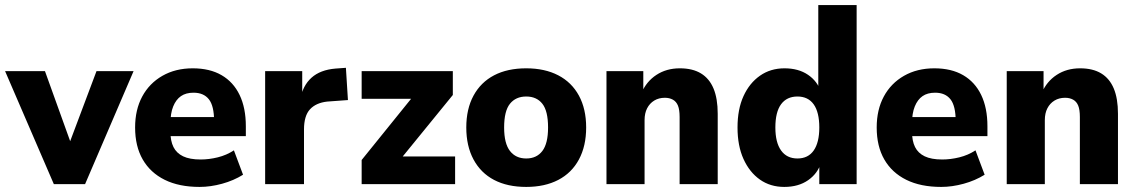

<svg xmlns="http://www.w3.org/2000/svg" viewBox="-33 -725 4470 756"><path d="M179 0 -13 -445H144L257 -131H229L347 -445H493L302 0Z M753 11Q672 11 615.5 -17Q559 -45 529 -97Q499 -149 499 -223Q499 -293 527 -345Q555 -397 606.5 -426.5Q658 -456 726 -456Q793 -456 839.5 -429Q886 -402 910.5 -351Q935 -300 935 -228V-189H624V-264H826L810 -248Q810 -308 789.5 -334Q769 -360 729 -360Q699 -360 679.5 -346.5Q660 -333 649 -306Q638 -279 638 -238V-207Q638 -170 650 -146Q662 -122 688 -109.5Q714 -97 757 -97Q790 -97 824.5 -105.5Q859 -114 888 -133L924 -37Q887 -14 841.5 -1.5Q796 11 753 11Z M1011 0V-445H1157V-333H1149Q1159 -388 1193.5 -419Q1228 -450 1288 -455L1329 -458L1337 -331L1255 -325Q1211 -320 1187.5 -294.5Q1164 -269 1164 -215V0Z M1391 0V-95L1618 -376V-336H1391V-445H1750V-351L1521 -70V-109H1759V0Z M2039 11Q1965 11 1912.5 -16.5Q1860 -44 1831.5 -97Q1803 -150 1803 -223Q1803 -296 1831.5 -348.5Q1860 -401 1912.5 -428.5Q1965 -456 2039 -456Q2112 -456 2165 -428.5Q2218 -401 2246.5 -348.5Q2275 -296 2275 -223Q2275 -150 2246.5 -97Q2218 -44 2165 -16.5Q2112 11 2039 11ZM2039 -101Q2080 -101 2102.5 -130.5Q2125 -160 2125 -223Q2125 -288 2102.5 -316.5Q2080 -345 2039 -345Q1998 -345 1975 -316.5Q1952 -288 1952 -223Q1952 -160 1975 -130.5Q1998 -101 2039 -101Z M2355 0V-445H2500V-359H2493Q2512 -404 2551.5 -430Q2591 -456 2644 -456Q2694 -456 2727 -436Q2760 -416 2776.5 -376.5Q2793 -337 2793 -277V0H2643V-264Q2643 -293 2636.5 -309Q2630 -325 2616.5 -332.5Q2603 -340 2585 -340Q2561 -340 2543 -329Q2525 -318 2515 -298.5Q2505 -279 2505 -252V0Z M3055 11Q3000 11 2959 -18Q2918 -47 2894.5 -99Q2871 -151 2871 -223Q2871 -295 2894.5 -346.5Q2918 -398 2959.5 -427Q3001 -456 3056 -456Q3111 -456 3148.5 -430.5Q3186 -405 3200 -362H3189V-705H3340V0H3193V-85H3200Q3187 -42 3149 -15.5Q3111 11 3055 11ZM3107 -101Q3149 -101 3171 -132.5Q3193 -164 3193 -223Q3193 -283 3171 -314Q3149 -345 3107 -345Q3065 -345 3042.5 -314.5Q3020 -284 3020 -223Q3020 -164 3042.5 -132.5Q3065 -101 3107 -101Z M3673 11Q3592 11 3535.5 -17Q3479 -45 3449 -97Q3419 -149 3419 -223Q3419 -293 3447 -345Q3475 -397 3526.5 -426.5Q3578 -456 3646 -456Q3713 -456 3759.5 -429Q3806 -402 3830.5 -351Q3855 -300 3855 -228V-189H3544V-264H3746L3730 -248Q3730 -308 3709.5 -334Q3689 -360 3649 -360Q3619 -360 3599.5 -346.5Q3580 -333 3569 -306Q3558 -279 3558 -238V-207Q3558 -170 3570 -146Q3582 -122 3608 -109.5Q3634 -97 3677 -97Q3710 -97 3744.5 -105.5Q3779 -114 3808 -133L3844 -37Q3807 -14 3761.5 -1.5Q3716 11 3673 11Z M3931 0V-445H4076V-359H4069Q4088 -404 4127.5 -430Q4167 -456 4220 -456Q4270 -456 4303 -436Q4336 -416 4352.5 -376.5Q4369 -337 4369 -277V0H4219V-264Q4219 -293 4212.5 -309Q4206 -325 4192.5 -332.5Q4179 -340 4161 -340Q4137 -340 4119 -329Q4101 -318 4091 -298.5Q4081 -279 4081 -252V0Z"/></svg>

Font: Nunito Sans 12pt ExtraLight
Style: Weight 830 Width 84 Optical size 12.0 YTLC 445
Weight: 830
Width: 4
Designer: Vernon Adams
Foundry: Vernon Adams
Version: Version 3.101;gftools[0.9.27]